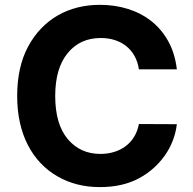

<svg xmlns="http://www.w3.org/2000/svg" viewBox="-20 -757 792 787"><path d="M95.2 -566.1Q117.9 -608.3 148.8 -640.4Q179.7 -672.6 217.3 -694.1Q255 -715.6 298.3 -726.4Q341.6 -737.2 389.2 -737.2Q451 -737.2 505.1 -720.2Q559.3 -703.1 601.2 -669.7Q643.1 -636.4 670.3 -586.8Q697.4 -537.3 704.9 -472.7H549.4Q544.7 -503.9 531.2 -527.9Q517.8 -551.8 497.2 -568.2Q476.6 -584.5 450.1 -592.9Q423.7 -601.2 392.8 -601.2Q308.2 -601.2 257.5 -539.4Q206.3 -477.3 206.3 -363.6Q206.3 -247.9 257.8 -186.8Q308.9 -126.1 391.7 -126.1Q421.5 -126.1 447.6 -134.1Q473.7 -142 494.5 -157.5Q515.3 -172.9 529.5 -195.8Q543.7 -218.8 549.4 -248.6L704.9 -247.9Q700.6 -212.4 687.9 -179.7Q675.1 -147 655 -118.8Q634.9 -90.6 608.5 -67.1Q582 -43.7 550.4 -26.6Q483 9.9 389.2 9.9Q291.9 9.9 215.6 -34.1Q177.2 -56.1 146.7 -88.2Q116.1 -120.4 94.6 -161.8Q73.2 -203.1 61.8 -253.7Q50.4 -304.3 50.4 -363.6Q50.4 -482.6 95.2 -566.1Z"/></svg>

Font: Inter P
Style: Bold
Weight: 700
Designer: Rasmus Andersson
Foundry: rsms
Version: Version 3.018;git-588b23468